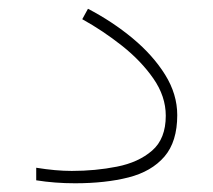

<svg xmlns="http://www.w3.org/2000/svg" viewBox="-20 -421 489 440"><path d="M144.5 -29.3Q198.7 -29.3 248 -39.1Q297.4 -48.8 328.6 -75.9Q359.9 -103 359.9 -155.8Q359.9 -200.2 331.5 -241Q303.2 -281.7 259.3 -316.4Q215.3 -351.1 168.5 -377L181.6 -400.9Q237.8 -371.6 284.2 -333Q330.6 -294.4 358.4 -249.8Q386.2 -205.1 386.2 -157.2Q386.2 -96.2 356.7 -62Q327.1 -27.8 274.4 -14.4Q221.7 -1 151.9 -1Q105.5 -1 63 -7.8V-36.6Q107.9 -29.3 144.5 -29.3Z"/></svg>

Font: Vazirmatn RD Thin
Style: Regular
Weight: 100
Designer: Saber Rastikerdar
Foundry: Saber Rastikerdar
Version: Version 32.102